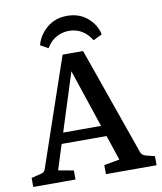

<svg xmlns="http://www.w3.org/2000/svg" viewBox="-84 -810 739 877"><g transform="rotate(-10 285.0 -371.5)"><path d="M145 -221H384L402 -171H130ZM507 -72Q512 -58 528 -53L571 -42V0H336V-42L408 -55L248 -533H276L124 -55L195 -42V0H-1V-42L44 -53Q61 -57 65 -72L236 -572H331ZM286 -743Q343 -743 381 -710Q419 -677 428 -632L387 -612Q369 -642 342.5 -658Q316 -674 283 -674Q252 -674 224.5 -659Q197 -644 178 -612L142 -632Q154 -678 192.5 -710.5Q231 -743 286 -743Z"/></g></svg>

Font: Yrsa Medium
Style: Regular
Weight: 500
Designer: Anna Giedrys (Yrsa+Rasa design), David Brezina (Yrsa art-direction, Rasa art-direction, design)
Foundry: Rosetta Type Foundry
Version: Version 2.004